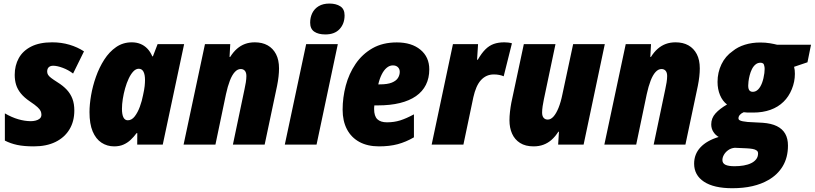

<svg xmlns="http://www.w3.org/2000/svg" viewBox="-20 -796 4485 1057"><path d="M166.5 9.8Q112.3 9.8 75.2 2Q38.1 -5.9 6.8 -22V-171.9Q44.4 -149.9 80.8 -139.4Q117.2 -128.9 149.9 -128.9Q162.6 -128.9 176 -132.1Q189.5 -135.3 198.7 -143.1Q208 -150.9 208 -164.6Q208 -174.8 203.9 -184.3Q199.7 -193.8 186.3 -206.3Q172.9 -218.8 145 -237.3Q113.3 -258.8 94.7 -281.7Q76.2 -304.7 68.6 -329.6Q61 -354.5 61 -383.8Q61 -435.5 83.5 -476.1Q106 -516.6 151.9 -539.8Q197.8 -563 267.1 -563Q317.9 -563 362.3 -549.8Q406.7 -536.6 442.4 -513.2L382.3 -391.1Q356.4 -411.1 325.4 -422.6Q294.4 -434.1 272.9 -434.1Q257.3 -434.1 248.5 -426Q239.7 -418 239.7 -401.9Q239.7 -392.6 244.4 -384.5Q249 -376.5 261.5 -366.9Q273.9 -357.4 296.9 -342.8Q327.6 -323.7 347.9 -301.8Q368.2 -279.8 378.7 -252.2Q389.2 -224.6 389.2 -187.5Q389.2 -127.9 362.3 -83.5Q335.4 -39.1 285.6 -14.6Q235.8 9.8 166.5 9.8Z M608.4 9.8Q569.8 9.8 538.8 -10.5Q507.8 -30.8 490.2 -72.3Q472.7 -113.8 472.7 -178.7Q472.7 -220.2 481.4 -271.2Q490.2 -322.3 508.3 -373.5Q526.4 -424.8 554 -467.8Q581.5 -510.7 619.4 -536.9Q657.2 -563 705.1 -563Q731.4 -563 752.7 -554.4Q773.9 -545.9 790.5 -529.1Q807.1 -512.2 818.4 -485.8H821.8L847.7 -553.2H993.7L876 0H735.4L735.8 -63H731.9Q716.3 -42 698.7 -25.6Q681.2 -9.3 659.4 0.2Q637.7 9.8 608.4 9.8ZM683.6 -133.8Q705.1 -133.8 721.7 -155.3Q738.3 -176.8 750 -208.7Q761.7 -240.7 767.6 -272.5Q774.4 -303.2 776.4 -322Q778.3 -340.8 778.3 -355.5Q778.3 -385.3 769.8 -401.4Q761.2 -417.5 743.7 -417.5Q728 -417.5 714.1 -402.8Q700.2 -388.2 688.7 -363.8Q677.2 -339.4 668.9 -310.1Q660.6 -280.8 656 -251.2Q651.4 -221.7 651.4 -196.8Q651.4 -166 659.4 -149.9Q667.5 -133.8 683.6 -133.8Z M990.7 0 1108.4 -553.2H1247.6L1243.7 -482.4H1247.1Q1264.2 -509.8 1284.7 -527.6Q1305.2 -545.4 1329.3 -554.2Q1353.5 -563 1382.8 -563Q1423.8 -563 1453.4 -546.4Q1482.9 -529.8 1499.5 -498Q1516.1 -466.3 1516.1 -419.4Q1516.1 -398.4 1513.4 -374.3Q1510.7 -350.1 1505.4 -323.7L1437 0H1262.2L1326.2 -305.2Q1330.1 -322.3 1333.3 -342.3Q1336.4 -362.3 1336.4 -377.4Q1336.4 -396.5 1328.1 -406.2Q1319.8 -416 1305.2 -416Q1287.6 -416 1272.5 -399.4Q1257.3 -382.8 1245.4 -351.8Q1233.4 -320.8 1224.1 -277.8L1166 0Z M1547.9 0 1665.5 -553.2H1839.8L1722.7 0ZM1771 -606.4Q1732.4 -606.4 1710 -621.8Q1687.5 -637.2 1687.5 -671.4Q1687.5 -700.2 1699.2 -724.1Q1710.9 -748 1734.6 -762.2Q1758.3 -776.4 1793.5 -776.4Q1830.1 -776.4 1853.5 -761.2Q1877 -746.1 1877 -711.4Q1877 -665.5 1849.6 -636Q1822.3 -606.4 1771 -606.4Z M2066.4 9.8Q2003.4 9.8 1958.5 -14.6Q1913.6 -39.1 1889.9 -84.5Q1866.2 -129.9 1866.2 -192.4Q1866.2 -258.8 1883.5 -324.5Q1900.9 -390.1 1937.5 -444.1Q1974.1 -498 2030.5 -530.3Q2086.9 -562.5 2164.6 -562.5Q2246.1 -562.5 2294.7 -522.2Q2343.3 -481.9 2343.3 -414.1Q2343.3 -366.2 2324.7 -329.1Q2306.2 -292 2270 -266.8Q2233.9 -241.7 2181.4 -228.8Q2128.9 -215.8 2060.5 -215.8H2041Q2040 -210.4 2039.8 -205.3Q2039.6 -200.2 2039.6 -195.8Q2039.6 -156.7 2057.4 -139.6Q2075.2 -122.6 2110.4 -122.6Q2149.4 -122.6 2182.9 -133.1Q2216.3 -143.6 2258.8 -166.5V-40Q2214.4 -14.2 2169.4 -2.2Q2124.5 9.8 2066.4 9.8ZM2062.5 -331.5H2070.8Q2113.3 -331.5 2137.2 -341.3Q2161.1 -351.1 2170.9 -366.9Q2180.7 -382.8 2180.7 -400.4Q2180.7 -416 2170.7 -426Q2160.6 -436 2142.6 -436Q2124.5 -436 2108.6 -422.6Q2092.8 -409.2 2081.1 -385.5Q2069.3 -361.8 2062.5 -331.5Z M2356.4 0 2473.6 -553.2H2611.8L2606.4 -467.3H2610.4Q2630.9 -502.9 2651.9 -523.9Q2672.9 -544.9 2698.2 -554Q2723.6 -563 2756.3 -563Q2766.6 -563 2777.6 -561.8Q2788.6 -560.5 2798.3 -557.6L2752.9 -376Q2742.2 -380.9 2728.3 -383.5Q2714.4 -386.2 2698.7 -386.2Q2677.2 -386.2 2659.4 -378.2Q2641.6 -370.1 2627.4 -354.5Q2613.3 -338.9 2603 -315.2Q2592.8 -291.5 2585.9 -260.7L2531.2 0Z M2917.5 9.8Q2872.6 9.8 2843 -9Q2813.5 -27.8 2799.1 -60.1Q2784.7 -92.3 2784.7 -133.8Q2784.7 -156.2 2787.6 -181.2Q2790.5 -206.1 2794.9 -230L2863.8 -553.2H3038.1L2974.1 -249Q2970.2 -231.4 2967.3 -211.4Q2964.4 -191.4 2964.4 -176.3Q2964.4 -157.2 2972.7 -147.5Q2981 -137.7 2995.6 -137.7Q3012.2 -137.7 3027.1 -154.3Q3042 -170.9 3054.7 -202.1Q3067.4 -233.4 3076.2 -276.9L3135.3 -553.2H3309.6L3192.9 0H3052.7L3057.1 -70.8H3053.7Q3036.6 -43.9 3016.4 -26.1Q2996.1 -8.3 2971.7 0.7Q2947.3 9.8 2917.5 9.8Z M3307.1 0 3424.8 -553.2H3564L3560.1 -482.4H3563.5Q3580.6 -509.8 3601.1 -527.6Q3621.6 -545.4 3645.8 -554.2Q3669.9 -563 3699.2 -563Q3740.2 -563 3769.8 -546.4Q3799.3 -529.8 3815.9 -498Q3832.5 -466.3 3832.5 -419.4Q3832.5 -398.4 3829.8 -374.3Q3827.1 -350.1 3821.8 -323.7L3753.4 0H3578.6L3642.6 -305.2Q3646.5 -322.3 3649.7 -342.3Q3652.8 -362.3 3652.8 -377.4Q3652.8 -396.5 3644.5 -406.2Q3636.2 -416 3621.6 -416Q3604 -416 3588.9 -399.4Q3573.7 -382.8 3561.8 -351.8Q3549.8 -320.8 3540.5 -277.8L3482.4 0Z M4011.7 240.2Q3909.7 240.2 3855.5 204.3Q3801.3 168.5 3801.3 105Q3801.3 52.7 3835.9 15.4Q3870.6 -22 3936.5 -42Q3919.4 -51.3 3907.5 -69.6Q3895.5 -87.9 3895.5 -111.3Q3895.5 -145.5 3918.7 -171.4Q3941.9 -197.3 3982.4 -220.7Q3957.5 -239.7 3943.8 -272.5Q3930.2 -305.2 3930.2 -345.2Q3930.2 -397 3951.7 -441.9Q3973.1 -486.8 4014.2 -515.1Q4041.5 -537.6 4080.6 -549.8Q4119.6 -562 4165.5 -562Q4193.8 -562 4218.5 -557.9Q4243.2 -553.7 4257.8 -549.8H4444.8L4425.3 -453.1L4351.6 -428.2Q4354 -419.4 4355 -409.7Q4356 -399.9 4356 -389.2Q4356 -346.2 4339.1 -304.9Q4322.3 -263.7 4293.5 -235.8Q4263.7 -206.5 4221.4 -191.4Q4179.2 -176.3 4126.5 -176.3Q4105.5 -176.3 4093.5 -176.5Q4081.5 -176.8 4074.2 -178.2Q4061.5 -172.9 4053.5 -164.1Q4045.4 -155.3 4045.4 -144.5Q4045.4 -137.2 4053.2 -133.3Q4058.6 -130.4 4069.6 -128.2Q4080.6 -126 4096.2 -124.5L4178.7 -120.1Q4226.1 -116.7 4256.8 -101.6Q4287.6 -86.4 4302.7 -59.8Q4317.9 -33.2 4317.9 5.4Q4317.9 70.8 4289.3 118.7Q4260.7 166.5 4209.5 195.3Q4171.9 217.3 4122.1 228.8Q4072.3 240.2 4011.7 240.2ZM4023.9 119.1Q4049.8 119.1 4074.2 115Q4098.6 110.8 4116.7 101.6Q4133.3 93.3 4143.3 80.1Q4153.3 66.9 4153.3 48.8Q4153.3 43.5 4151.4 39.3Q4149.4 35.2 4145 32.2Q4137.2 26.4 4123.3 23.9Q4109.4 21.5 4090.3 20.5L4024.9 17.6Q4004.4 19.5 3989 30.5Q3973.6 41.5 3965.3 56.2Q3957 70.8 3957 85Q3957 103 3973.6 111.1Q3990.2 119.1 4023.9 119.1ZM4124 -290.5Q4140.6 -290.5 4153.6 -303.5Q4166.5 -316.4 4175.3 -339.8Q4184.1 -363.3 4188 -393.6Q4189.5 -406.2 4189.5 -416.3Q4189.5 -426.3 4187.5 -433.1Q4186 -442.9 4180.7 -446.8Q4175.3 -450.7 4166.5 -450.7Q4150.9 -450.7 4139.2 -440.9Q4127.4 -431.2 4119.6 -415.5Q4111.8 -399.9 4107.2 -381.8Q4102.5 -363.8 4100.6 -347.2Q4099.1 -335 4099.1 -325.4Q4099.1 -315.9 4100.6 -309.1Q4105 -290.5 4124 -290.5Z"/></svg>

Font: Open Sans SemiCondensed ExtraBold
Style: Italic
Weight: 800
Width: 4
Italic angle: -12°
Designer: Monotype Design Team
Foundry: Monotype Imaging Inc.
Version: Version 3.003